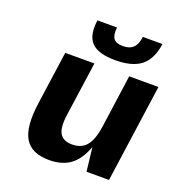

<svg xmlns="http://www.w3.org/2000/svg" viewBox="-129 -806 854 921"><g transform="rotate(20 298.0 -345.5)"><path d="M411.1 0 397 -121.1Q372.6 -53.7 330.6 -22.5Q288.6 8.8 222.2 8.8Q131.8 8.8 97.9 -48.3Q64 -105.5 82 -231L120.1 -501H269L230 -226.1Q220.2 -158.2 237.5 -128.7Q254.9 -99.1 300.8 -99.1Q348.1 -99.1 373.8 -130.1Q399.4 -161.1 409.2 -230L446.8 -500H596.2L525.9 0ZM443.8 -700.2H543.9Q532.7 -621.1 488.3 -585.4Q443.8 -549.8 356.9 -549.8Q269.5 -549.8 235.1 -585.7Q200.7 -621.6 211.9 -700.2H312Q307.1 -661.6 320.3 -643.8Q333.5 -626 368.2 -626Q402.8 -626 420.9 -643.8Q439 -661.6 443.8 -700.2Z"/></g></svg>

Font: Fivo Sans Modern
Style: Italic
Weight: 700
Designer: Alexander Slobzheninov
Foundry: Alexander Slobzheninov
Version: 1.0